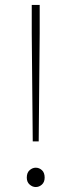

<svg xmlns="http://www.w3.org/2000/svg" viewBox="-20 -742 288 774"><path d="M112 -172 108 -608V-722H140V-608L136 -172ZM124 12Q111 12 99.5 2Q88 -8 88 -26Q88 -46 99.5 -56Q111 -66 124 -66Q138 -66 149 -56Q160 -46 160 -26Q160 -8 149 2Q138 12 124 12Z"/></svg>

Font: Source Sans 3 Variable
Style: Regular
Weight: 200
Designer: Paul D. Hunt
Foundry: Adobe Systems Incorporated
Version: Version 3.026